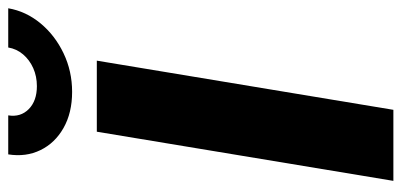

<svg xmlns="http://www.w3.org/2000/svg" viewBox="-277 -708 985 471"><g transform="rotate(-90 215.5 -472.5)"><path d="M302.2 -727.5 181.6 0H7.3L127.9 -727.5ZM225.6 -788.1Q174.3 -788.1 137.2 -809.1Q100.1 -830.1 82.8 -865.7Q65.4 -901.4 72.3 -944.8H168Q163.1 -914.6 183.3 -894.5Q203.6 -874.5 239.7 -874.5Q263.7 -874.5 283.9 -883.5Q304.2 -892.6 317.6 -908.4Q331.1 -924.3 334.5 -944.8H430.7Q423.3 -901.4 393.8 -865.7Q364.3 -830.1 320.3 -809.1Q276.4 -788.1 225.6 -788.1Z"/></g></svg>

Font: Inter 24pt ExtraBold
Style: Italic
Weight: 800
Italic angle: -9.3988°
Designer: Rasmus Andersson
Foundry: rsms
Version: Version 4.001;git-66647c0bb